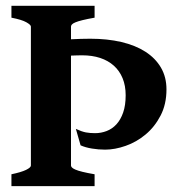

<svg xmlns="http://www.w3.org/2000/svg" viewBox="-20 -635 622 655"><path d="M19 0V-40.5Q52.2 -47.4 68.8 -55.4Q85.4 -63.5 85.4 -70.3V-544.4Q85.4 -550.3 69.8 -559.1Q54.2 -567.9 19 -574.7V-615.2H302.7V-574.7Q277.8 -570.3 262 -566.4Q246.1 -562.5 237.3 -558.8Q228.5 -555.2 225.3 -551.5Q222.2 -547.9 222.2 -544.4V-501Q239.3 -502 255.9 -502.4Q272.5 -502.9 288.1 -502.9Q346.2 -502.9 394 -491.7Q441.9 -480.5 476.1 -458.5Q510.3 -436.5 529.1 -404.3Q547.9 -372.1 547.9 -330.1Q547.9 -279.3 527.8 -240.7Q507.8 -202.1 476.8 -176.3Q445.8 -150.4 408.9 -137.5Q372.1 -124.5 338.4 -124.5Q315.9 -124.5 293.7 -128.2Q271.5 -131.8 254.9 -139.2L238.8 -195.3Q258.8 -186 272.9 -183.3Q287.1 -180.7 304.2 -180.7Q324.7 -180.7 343.8 -188Q362.8 -195.3 377.2 -210.9Q391.6 -226.6 400.1 -251Q408.7 -275.4 408.7 -310.1Q408.7 -342.8 398.2 -368.2Q387.7 -393.6 368.4 -410.9Q349.1 -428.2 321.8 -437.3Q294.4 -446.3 260.3 -446.3Q251.5 -446.3 241.9 -446Q232.4 -445.8 222.2 -445.3V-70.3Q222.2 -67.4 225.1 -64Q228 -60.5 236.8 -56.6Q245.6 -52.7 261.5 -48.8Q277.3 -44.9 302.7 -40.5V0Z"/></svg>

Font: Gentium Book Basic
Style: Bold
Weight: 700
Designer: J. Victor Gaultney and Annie Olsen
Foundry: SIL International
Version: Version 1.102; 2013; Maintenance release